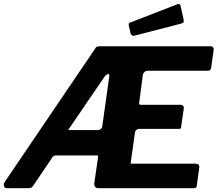

<svg xmlns="http://www.w3.org/2000/svg" viewBox="-25 -984 1138 1004"><path d="M999 -128Q1008 -128 1013 -123Q1018 -118 1017 -108L1004 -13Q1003 -6 999.5 -3Q996 0 986 0H490Q478 0 472.5 -7Q467 -14 468 -25L488 -164Q488 -170 487.5 -170.5Q487 -171 481 -171H265Q259 -171 253.5 -166.5Q248 -162 246 -157L146 -9Q140 0 124 0H9Q0 0 -4 -10Q-8 -20 0 -33L470 -726Q476 -737 481.5 -739.5Q487 -742 498 -742H1077Q1085 -742 1089.5 -735.5Q1094 -729 1092 -720L1079 -630Q1078 -621 1074 -617.5Q1070 -614 1059 -614H748Q738 -614 731 -608Q724 -602 722 -593L703 -449Q702 -440 704 -438Q706 -436 713 -436H918Q927 -436 932.5 -430Q938 -424 936 -416L922 -320Q921 -314 919.5 -312Q918 -310 909 -310H700Q694 -310 688 -304.5Q682 -299 681 -293L659 -136Q658 -129 658.5 -128.5Q659 -128 665 -128H999ZM488 -304Q496 -304 503 -310.5Q510 -317 510 -325L546 -581Q549 -600 538 -596.5Q527 -593 515 -573L340 -317Q334 -309 332.5 -306.5Q331 -304 338 -304H488ZM920 -950 935 -883Q937 -874 935 -868.5Q933 -863 920 -860L680 -798Q670 -795 664 -800Q658 -805 657 -813L649 -848Q646 -862 653 -865L903 -962Q908 -965 913 -962.5Q918 -960 920 -950Z"/></svg>

Font: Libre Franklin Thin
Style: Bold Italic
Weight: 700
Italic angle: -8°
Version: Version 3.000